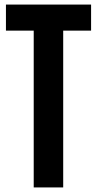

<svg xmlns="http://www.w3.org/2000/svg" viewBox="-20 -820 424 840"><path d="M127.5 0V-686H6V-800H378.5V-686H256.5V0Z"/></svg>

Font: Big Shoulders Display Thin ExtraBold
Style: Regular
Weight: 800
Version: Version 2.002